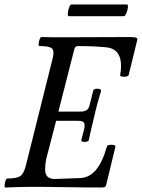

<svg xmlns="http://www.w3.org/2000/svg" viewBox="-23 -832 631 855"><path d="M2 3Q-3 3 -2.5 -7Q-2 -17 1.5 -27Q5 -37 10 -37Q52 -37 68 -48.5Q84 -60 93 -98L212 -574Q220 -606 208 -616.5Q196 -627 152 -627Q148 -627 149 -637Q150 -647 153.5 -657Q157 -667 162 -667Q190 -666 219 -666Q248 -666 277 -666Q348 -666 418 -666.5Q488 -667 554 -667Q576 -667 583 -664.5Q590 -662 588 -653L550 -498Q548 -493 538.5 -491Q529 -489 520 -491Q511 -493 512 -498Q516 -518 516 -538Q516 -618 444 -622Q409 -625 378.5 -626Q348 -627 325 -627Q311 -627 308 -613L237 -335H333Q353 -335 363 -341.5Q373 -348 377 -368L392 -428Q393 -434 401.5 -436Q410 -438 418.5 -436Q427 -434 427 -427Q419 -401 411 -371.5Q403 -342 398 -319Q393 -299 386 -269Q379 -239 372 -207Q371 -203 362.5 -201Q354 -199 346 -201Q338 -203 339 -208L352 -258Q356 -277 351 -285.5Q346 -294 324 -294H227L183 -125Q180 -110 179 -98.5Q178 -87 178 -77Q178 -35 220 -35L334 -39Q375 -41 404 -75Q433 -109 453 -179Q454 -185 463.5 -186.5Q473 -188 482 -186.5Q491 -185 491 -179L450 -9Q448 -1 443 1Q438 3 425 3Q349 3 271 1.5Q193 0 113 0Q86 0 57.5 1Q29 2 2 3ZM284 -760Q278 -760 279 -773Q280 -786 285 -799Q290 -812 295 -812H542Q548 -812 546.5 -799Q545 -786 539.5 -773Q534 -760 528 -760Z"/></svg>

Font: Junicode Two Beta Condensed Medium
Style: Italic
Weight: 500
Width: 3
Italic angle: -9°
Version: Version 1.053; ttfautohint (v1.8.4)